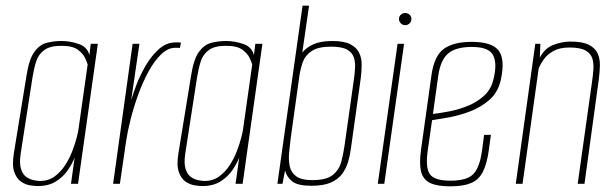

<svg xmlns="http://www.w3.org/2000/svg" viewBox="-20 -650 2176 679"><path d="M113 8Q104 8 87 5.5Q70 3 54.5 -7.5Q39 -18 30.5 -41.5Q22 -65 29 -108L74 -384Q83 -441 101.5 -466.5Q120 -492 145 -498.5Q170 -505 198 -505Q228 -505 258.5 -494.5Q289 -484 296 -455L301 -495H326L256 0H231L244 -93Q236 -72 220 -48.5Q204 -25 178 -8.5Q152 8 113 8ZM122 -10Q151 -10 173 -26Q195 -42 210.5 -66Q226 -90 236 -116.5Q246 -143 251.5 -164.5Q257 -186 258 -196L290 -422Q288 -429 281 -444.5Q274 -460 255.5 -474Q237 -488 197 -488Q157 -488 136.5 -473Q116 -458 108 -433Q100 -408 95 -377L53 -106Q48 -72 54.5 -52Q61 -32 74 -23.5Q87 -15 100.5 -12.5Q114 -10 122 -10Z M380 0 449 -495H473L444 -296Q449 -314 461.5 -347.5Q474 -381 494 -416Q514 -451 541 -475.5Q568 -500 601 -500Q605 -500 611 -500Q617 -500 620 -499L616 -480Q614 -481 609.5 -481Q605 -481 600 -481Q574 -481 550 -458Q526 -435 505.5 -397.5Q485 -360 469 -316Q453 -272 442 -228.5Q431 -185 426 -151L404 0Z M695 8Q686 8 669 5.5Q652 3 636.5 -7.5Q621 -18 612.5 -41.5Q604 -65 611 -108L656 -384Q665 -441 683.5 -466.5Q702 -492 727 -498.5Q752 -505 780 -505Q810 -505 840.5 -494.5Q871 -484 878 -455L883 -495H908L838 0H813L826 -93Q818 -72 802 -48.5Q786 -25 760 -8.5Q734 8 695 8ZM704 -10Q733 -10 755 -26Q777 -42 792.5 -66Q808 -90 818 -116.5Q828 -143 833.5 -164.5Q839 -186 840 -196L872 -422Q870 -429 863 -444.5Q856 -460 837.5 -474Q819 -488 779 -488Q739 -488 718.5 -473Q698 -458 690 -433Q682 -408 677 -377L635 -106Q630 -72 636.5 -52Q643 -32 656 -23.5Q669 -15 682.5 -12.5Q696 -10 704 -10Z M1082 7Q1033 7 1013.5 -8.5Q994 -24 988 -47L979 0H961L1050 -630H1073L1049 -464Q1063 -482 1088.5 -493.5Q1114 -505 1155 -505Q1197 -505 1219 -493.5Q1241 -482 1250 -463.5Q1259 -445 1259 -422Q1259 -399 1256 -375L1221 -125Q1218 -101 1211 -77.5Q1204 -54 1190 -35Q1176 -16 1150 -4.5Q1124 7 1082 7ZM1084 -13Q1134 -13 1156.5 -31Q1179 -49 1186.5 -76.5Q1194 -104 1198 -132L1231 -365Q1234 -386 1235.5 -407.5Q1237 -429 1231.5 -446.5Q1226 -464 1207.5 -474.5Q1189 -485 1151 -485Q1106 -485 1083 -470Q1060 -455 1051.5 -432Q1043 -409 1039 -383L1008 -161Q1005 -137 1002.5 -111Q1000 -85 1004.5 -62.5Q1009 -40 1027.5 -26.5Q1046 -13 1084 -13Z M1316 0 1386 -495H1409L1339 0ZM1413 -561Q1404 -561 1397.5 -567.5Q1391 -574 1391 -583Q1391 -592 1397.5 -598Q1404 -604 1413 -604Q1422 -604 1428.5 -598Q1435 -592 1435 -583Q1435 -574 1428.5 -567.5Q1422 -561 1413 -561Z M1572 9Q1527 9 1502 -2.5Q1477 -14 1469.5 -42Q1462 -70 1469 -121L1506 -385Q1516 -454 1550.5 -478Q1585 -502 1648 -502Q1720 -502 1743.5 -471Q1767 -440 1751 -367Q1741 -323 1710.5 -296.5Q1680 -270 1641 -255.5Q1602 -241 1565.5 -234.5Q1529 -228 1508 -225L1493 -120Q1484 -59 1499.5 -35Q1515 -11 1573 -11Q1632 -11 1654.5 -35Q1677 -59 1685 -120L1692 -173H1716L1709 -121Q1702 -70 1687.5 -42Q1673 -14 1645.5 -2.5Q1618 9 1572 9ZM1511 -247Q1537 -250 1570.5 -256.5Q1604 -263 1636.5 -276.5Q1669 -290 1693 -312.5Q1717 -335 1725 -369Q1739 -425 1724 -454.5Q1709 -484 1649 -484Q1592 -484 1565 -461Q1538 -438 1530 -383Z M1804 0 1873 -495H1891L1889 -446Q1906 -479 1936.5 -491Q1967 -503 1998 -503Q2040 -503 2062.5 -491.5Q2085 -480 2093.5 -461Q2102 -442 2101.5 -419Q2101 -396 2098 -372L2047 0H2023L2074 -363Q2077 -384 2078.5 -405.5Q2080 -427 2074.5 -444Q2069 -461 2050.5 -471.5Q2032 -482 1994 -482Q1959 -482 1937 -469.5Q1915 -457 1903 -440Q1891 -423 1885 -408L1828 0Z"/></svg>

Font: Alumni Sans Thin
Style: Italic
Weight: 100
Italic angle: -8°
Designer: Robert E. Leuschke
Foundry: Robert E. Leuschke
Version: Version 1.016